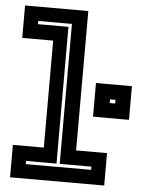

<svg xmlns="http://www.w3.org/2000/svg" viewBox="-53 -793 623 835"><g transform="rotate(5 258.0 -375.0)"><path d="M22.5 0V-141.5H157.5V-608.5H22.5V-750H298.5V-141.5H433.5V0ZM85.5 -63H371V-77H232.5V-688H85.5V-674H218.5V-77H85.5ZM359 -294V-441H516V-294ZM426 -359.5H450V-375.5H426Z"/></g></svg>

Font: Tourney Thin
Style: Regular
Weight: 100
Designer: Tyler Finck
Foundry: Etcetera Type Co
Version: Version 1.015